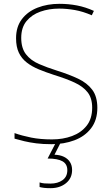

<svg xmlns="http://www.w3.org/2000/svg" viewBox="-20 -744 583 1004"><path d="M489 -180Q489 -116 456.5 -73.5Q424 -31 369.5 -10.5Q315 10 250 10Q204 10 169.5 5.5Q135 1 107.5 -5.5Q80 -12 56 -19V-48Q96 -34 143.5 -24.5Q191 -15 252 -15Q309 -15 356.5 -32.5Q404 -50 433 -86.5Q462 -123 462 -181Q462 -231 438 -261.5Q414 -292 369.5 -312.5Q325 -333 263 -352Q220 -366 183.5 -381Q147 -396 120 -417Q93 -438 78.5 -468.5Q64 -499 64 -544Q64 -604 94.5 -644Q125 -684 176.5 -704Q228 -724 291 -724Q338 -724 382.5 -715.5Q427 -707 471 -687L460 -664Q414 -684 371.5 -691.5Q329 -699 289 -699Q236 -699 191 -683Q146 -667 118.5 -633.5Q91 -600 91 -546Q91 -492 116 -460Q141 -428 183.5 -409.5Q226 -391 277 -375Q341 -355 388.5 -332.5Q436 -310 462.5 -274.5Q489 -239 489 -180ZM357 145Q357 188 325 214Q293 240 244 240Q225 240 211.5 238.5Q198 237 187 234V210Q200 214 212.5 215Q225 216 244 216Q282 216 307 198Q332 180 332 146Q332 114 307 99.5Q282 85 229 85L273 0H298L265 65Q294 66 314.5 76Q335 86 346 103.5Q357 121 357 145Z"/></svg>

Font: Noto Sans Armenian Thin
Style: Regular
Weight: 250
Version: Version 2.007